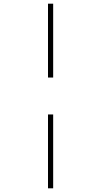

<svg xmlns="http://www.w3.org/2000/svg" viewBox="-20 -780 549 1040"><path d="M240 -360H268V-760H240ZM240 240H268V-160H240Z"/></svg>

Font: Noto Serif SemiCondensed Thin
Style: Regular
Weight: 100
Width: 4
Designer: Monotype Design Team
Foundry: Monotype Imaging Inc.
Version: Version 2.015